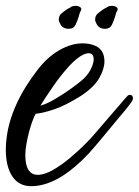

<svg xmlns="http://www.w3.org/2000/svg" viewBox="-36 -491 477 660"><path d="M71 149Q29 149 6.5 115.5Q-16 82 -16 23Q-16 3 -13 -19Q-6 -75 21 -134Q48 -193 94 -252Q127 -295 168 -318.5Q209 -342 248 -342Q276 -342 297 -331Q323 -316 323 -280Q323 -254 305 -222.5Q287 -191 243 -162Q187 -127 148.5 -114.5Q110 -102 87 -100Q80 -89 72.5 -66.5Q65 -44 59.5 -19.5Q54 5 52 24Q52 28 51.5 32.5Q51 37 51 42Q51 110 94 110Q117 110 146.5 93Q176 76 204.5 52Q233 28 255.5 5.5Q278 -17 287 -28L361 -114L381 -137Q386 -143 391 -149Q396 -155 401 -160Q405 -165 410 -165Q421 -165 421 -153Q421 -147 415 -139Q405 -125 392.5 -110Q380 -95 369 -82L335 -41Q315 -17 292 10.5Q269 38 247 59Q154 149 71 149ZM103 -128Q123 -133 150.5 -149Q178 -165 203.5 -183Q229 -201 243 -213Q264 -230 275 -251Q286 -272 286 -287Q286 -308 269 -308Q261 -308 252 -304Q228 -293 200 -262Q172 -231 146.5 -194Q121 -157 103 -128ZM200 -392Q190 -392 182 -396.5Q174 -401 169 -413Q166 -418 166 -424Q166 -438 177 -446Q192 -459 207 -466Q210 -469 215 -470Q220 -471 224 -471Q233 -471 239.5 -466.5Q246 -462 242 -454Q239 -450 237.5 -444.5Q236 -439 234 -432Q230 -419 223.5 -405.5Q217 -392 200 -392ZM325 -392Q315 -392 307 -396.5Q299 -401 294 -413Q291 -418 291 -424Q291 -438 302 -446Q317 -459 332 -466Q335 -469 340 -470Q345 -471 349 -471Q358 -471 364.5 -466.5Q371 -462 367 -454Q364 -450 362.5 -444.5Q361 -439 359 -432Q355 -419 348.5 -405.5Q342 -392 325 -392Z"/></svg>

Font: Birthstone Bounce Medium
Style: Regular
Weight: 500
Designer: Robert E. Leuschke
Foundry: Rob Leuschke
Version: Version 1.010; ttfautohint (v1.8.3)